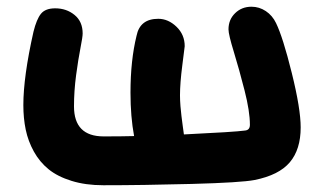

<svg xmlns="http://www.w3.org/2000/svg" viewBox="-20 -502 965 574"><path d="M289.1 51.8Q235.8 51.8 194.1 38.8Q152.3 25.9 125.5 4.2Q98.6 -17.6 81.3 -48.8Q64 -80.1 56.9 -114.3Q49.8 -148.4 49.8 -188Q49.8 -272.5 80.1 -407.2Q89.4 -444.8 102.5 -460.9Q115.7 -477.1 145 -477.1Q178.7 -477.1 202.9 -457.3Q227.1 -437.5 227.1 -401.9Q227.1 -391.6 220.5 -358.2Q213.9 -324.7 207.5 -277.1Q201.2 -229.5 201.2 -184.1Q201.2 -94.2 290 -94.2Q343.8 -94.2 380.9 -95.2Q370.1 -152.8 370.1 -225.1Q370.1 -321.3 388.2 -395Q398.4 -445.8 453.1 -445.8Q482.9 -445.8 507.6 -422.1Q532.2 -398.4 532.2 -363.8Q532.2 -361.3 525.1 -307.4Q518.1 -253.4 518.1 -216.8Q518.1 -202.1 519.5 -184.6Q521 -167 522.5 -155Q523.9 -143.1 526.4 -124.8Q528.8 -106.4 529.8 -100.1Q681.6 -107.4 712.9 -111.8Q727.1 -113.3 727.1 -128.9Q727.1 -168.9 711.2 -231.4Q695.3 -293.9 679.2 -346.4Q663.1 -398.9 663.1 -414.1Q663.1 -443.4 682.9 -462.6Q702.6 -481.9 731.9 -481.9Q754.9 -481.9 774.7 -468.8Q794.4 -455.6 805.2 -433.1Q825.7 -391.1 852.3 -283.9Q878.9 -176.8 878.9 -121.1Q878.9 -55.2 846.4 -16.8Q814 21.5 741.2 36.1Q701.2 43.9 553 47.9Q404.8 51.8 289.1 51.8Z"/></svg>

Font: Shantell Sans Bouncy
Style: Bold
Weight: 700
Designer: Stephen Nixon, Anya Danilova, Shantell Martin
Foundry: Arrow Type
Version: Version 1.006;[9816181b4]